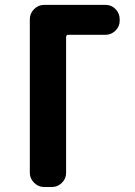

<svg xmlns="http://www.w3.org/2000/svg" viewBox="-20 -750 540 770"><path d="M403.3 -730.5Q426.8 -730.5 443.4 -713.4Q460 -696.3 460 -672.9V-667Q460 -643.6 442.9 -627Q425.8 -610.4 403.3 -610.4H253.9Q245.1 -610.4 245.1 -600.6V-56.6Q245.1 -33.2 228 -16.6Q210.9 0 188.5 0H157.2Q133.8 0 116.7 -17.1Q99.6 -34.2 99.6 -56.6V-672.9Q99.6 -696.3 116.7 -713.4Q133.8 -730.5 157.2 -730.5Z"/></svg>

Font: Rounded Mgen+ 2m bold
Style: Bold
Weight: 700
Designer: [Source Han Sans]
Ryoko NISHIZUKA  (kana & ideographs); Paul D. Hunt (Latin, Greek & Cyrillic); Wenlong ZHANG  (bopomofo
Version: Version 1.059.20150602